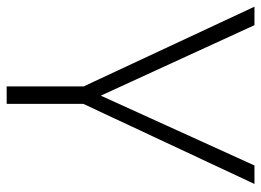

<svg xmlns="http://www.w3.org/2000/svg" viewBox="-148 -442 764 561"><g transform="rotate(90 233.5 -162.0)"><path d="M206 200V-25L-27 -524H27L233 -75L437 -524H491L257 -24V200Z"/></g></svg>

Font: Montserrat Z Light
Style: Regular
Weight: 300
Designer: Julieta Ulanovsky
Foundry: Julieta Ulanovsky
Version: Version 8.000